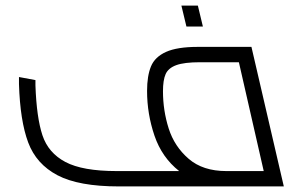

<svg xmlns="http://www.w3.org/2000/svg" viewBox="-20 -668 1067 688"><path d="M997 0H406Q262 0 186 -40Q110 -80 81 -157.5Q52 -235 48 -367V-392L107 -381V-362Q111 -247 132 -183.5Q153 -120 214.5 -87.5Q276 -55 398 -55H622Q560 -104 533.5 -182Q507 -260 507 -342Q507 -396 521 -430Q535 -464 575 -482Q615 -500 689 -500H881ZM925 -55 836 -445H697Q640 -445 611.5 -434.5Q583 -424 573.5 -402.5Q564 -381 564 -341Q564 -272 584.5 -207.5Q605 -143 656 -99Q707 -55 791 -55ZM630 -648H689L707 -573H648Z"/></svg>

Font: Cairo Light
Style: Italic
Weight: 300
Italic angle: -13°
Designer: Mohamed Gaber, Accademia di Belle Arti di Urbino and others
Foundry: Kief Type Foundry, Accademia di Belle Arti di Urbino and others
Version: Version 3.011